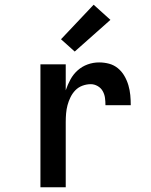

<svg xmlns="http://www.w3.org/2000/svg" viewBox="-20 -792 640 812"><path d="M151 0V-520H258V-410Q266 -434 278 -456Q290 -478 308.5 -494.5Q327 -511 350.5 -519.5Q374 -528 399 -528Q421 -528 441.5 -522.5Q462 -517 478.5 -503.5Q495 -490 506 -471Q517 -452 523 -431.5Q529 -411 531 -390Q533 -369 533 -347H426Q426 -363 424 -378Q422 -393 414.5 -406.5Q407 -420 393 -428Q379 -436 364 -436Q346 -436 328.5 -429.5Q311 -423 298.5 -410Q286 -397 278 -380.5Q270 -364 265.5 -347Q261 -330 259.5 -312Q258 -294 258 -276V0ZM296 -574 238 -626 376 -772 447 -708Z"/></svg>

Font: Iosevka Semibold Extended
Style: Regular
Weight: 600
Width: 7
Monospace: yes
Designer: Belleve Invis
Foundry: Belleve Invis
Version: Version 32.5.0; ttfautohint (v1.8.4)